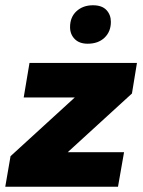

<svg xmlns="http://www.w3.org/2000/svg" viewBox="-30 -709 543 729"><path d="M-10 0 10 -116 254 -339H60L82 -470H490L471 -354L227 -131H441L418 0ZM303 -543Q271 -543 253.5 -561Q236 -579 236 -606Q236 -644 260.5 -666.5Q285 -689 323 -689Q357 -689 374 -671Q391 -653 391 -626Q391 -589 367 -566Q343 -543 303 -543Z"/></svg>

Font: Gantari ExtraBold
Style: Italic
Weight: 800
Italic angle: -10°
Designer: Anugrah Pasau
Foundry: Lafontype
Version: Version 1.000